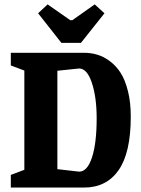

<svg xmlns="http://www.w3.org/2000/svg" viewBox="-20 -846 637 866"><path d="M256.8 -652.8 151.9 -786.1 194.8 -826.2 296.9 -754.9H306.2L407.2 -826.2L451.2 -786.1L345.2 -652.8ZM28.8 0V-57.1L89.8 -80.1V-527.8L28.8 -550.8V-607.9H358.9Q390.6 -607.9 419.7 -599.1Q448.7 -590.3 476.6 -569.3Q504.4 -548.3 524.7 -516.4Q544.9 -484.4 557.4 -433.8Q569.8 -383.3 569.8 -319.8Q569.8 -156.7 514.9 -78.4Q460 0 358.9 0ZM336.9 -71.8Q374 -71.8 395 -136.2Q416 -200.7 416 -312Q416 -406.7 394.5 -471.9Q373 -537.1 336.9 -537.1L238.8 -526.9V-83Z"/></svg>

Font: Grenze
Style: Bold
Weight: 700
Designer: Renata Polastri
Foundry: Omnibus-Type
Version: Version 1.002;PS 001.002;hotconv 1.0.88;makeotf.lib2.5.64775